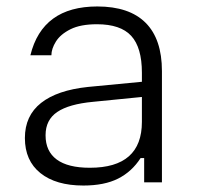

<svg xmlns="http://www.w3.org/2000/svg" viewBox="-20 -564 609 594"><path d="M238 10Q153 10 105 -28.5Q57 -67 57 -137Q57 -206 107 -245.5Q157 -285 252 -295L419 -311V-264L268 -249Q193 -242 157 -217.5Q121 -193 121 -146V-145Q121 -96 155.5 -70.5Q190 -45 258 -45Q419 -45 419 -187V-277V-289V-339Q419 -417 386 -453Q353 -489 280 -489Q229 -489 198 -473.5Q167 -458 153 -435.5Q139 -413 139 -393H74Q111 -544 281 -544Q380 -544 430.5 -493.5Q481 -443 481 -344V0H426V-75H415Q388 -33 345.5 -11.5Q303 10 238 10Z"/></svg>

Font: Mozilla Text ExtraLight
Style: Regular
Weight: 200
Designer: Studio DRAMA
Foundry: Studio DRAMA
Version: Version 1.000